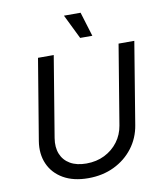

<svg xmlns="http://www.w3.org/2000/svg" viewBox="-100 -1023 945 1115"><g transform="rotate(-10 372.0 -465.0)"><path d="M330.6 11.7Q243.2 11.7 183.6 -22.7Q124 -57.1 97.9 -116.7Q71.8 -176.3 84 -251L163.1 -727.5H255.9L177.2 -252Q168.5 -198.7 184.6 -158.7Q200.7 -118.7 238.8 -96.4Q276.9 -74.2 334 -74.2Q394 -74.2 441.9 -98.1Q489.7 -122.1 520.8 -163.6Q551.8 -205.1 560.5 -258.3L638.2 -727.5H731L651.4 -244.6Q639.2 -169.4 595 -111.6Q550.8 -53.7 482.9 -21Q415 11.7 330.6 11.7ZM424.3 -798.8 354 -942.4H452.1L496.1 -798.8Z"/></g></svg>

Font: Adwaita Sans
Style: Italic
Weight: 400
Italic angle: -9.39999°
Designer: Rasmus Andersson
Foundry: rsms
Version: Version 4.001;git-9221beed3